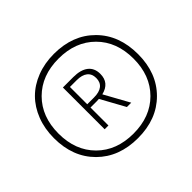

<svg xmlns="http://www.w3.org/2000/svg" viewBox="-160 -930 1160 1160"><g transform="rotate(-45 420.0 -350.0)"><path d="M99.1 -349.1Q99.1 -205.1 187.3 -116.9Q275.4 -28.8 419.9 -28.8Q564 -28.8 652.1 -116.9Q740.2 -205.1 740.2 -349.1Q740.2 -493.7 652.1 -581.8Q564 -669.9 419.9 -669.9Q275.4 -669.9 187.3 -581.8Q99.1 -493.7 99.1 -349.1ZM347.2 -500V-352.1H404.8Q450.7 -352.1 474.4 -370.8Q498 -389.6 498 -425.8Q498 -461.9 474.1 -481Q450.2 -500 404.8 -500ZM60.1 -349.1Q60.1 -429.7 86.2 -496.8Q112.3 -564 158.9 -610.8Q205.6 -657.7 272.7 -683.8Q339.8 -710 419.9 -710Q581.1 -710 679.9 -610.8Q778.8 -511.7 778.8 -349.1Q778.8 -188 679.9 -89.1Q581.1 9.8 419.9 9.8Q258.3 9.8 159.2 -89.1Q60.1 -188 60.1 -349.1ZM347.2 -170.9H314.9V-527.8H403.8Q466.3 -527.8 499.8 -501.7Q533.2 -475.6 533.2 -425.8Q533.2 -349.1 454.1 -330.1L542 -170.9H504.9L419.9 -325.2Q414.1 -324.2 402.8 -324.2H347.2Z"/></g></svg>

Font: LT Hoop Light
Style: Regular
Weight: 300
Designer: Daniel Lyons
Foundry: LyonsType
Version: Version 1.000